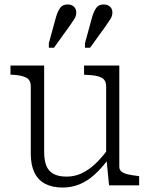

<svg xmlns="http://www.w3.org/2000/svg" viewBox="-20 -831 674 861"><path d="M178 -537V-151Q178 -113 187.5 -88.5Q197 -64 219.5 -51.5Q242 -39 279 -39Q314 -39 345.5 -53.5Q377 -68 406.5 -95.5Q436 -123 465 -163L468 -120Q437 -78 404.5 -48.5Q372 -19 336.5 -4.5Q301 10 261 10Q215 10 183 -6.5Q151 -23 134.5 -57Q118 -91 118 -141V-443Q118 -473 96.5 -483.5Q75 -494 35 -496H27V-537ZM515 -537V-83Q515 -69 525.5 -61Q536 -53 554 -49Q572 -45 597 -42L604 -41V0H469L457 -123L456 -127V-443Q456 -473 434 -483.5Q412 -494 370 -495L357 -496V-537ZM231 -754Q239 -781 250 -796Q261 -811 283 -811Q301 -811 311.5 -801Q322 -791 322 -775Q322 -760 314 -747Q306 -734 294 -717L222 -617H199V-637ZM393 -754Q401 -781 412 -796Q423 -811 445 -811Q463 -811 473.5 -801Q484 -791 484 -775Q484 -760 476 -747Q468 -734 456 -717L384 -617H361V-637Z"/></svg>

Font: Roboto Serif ExtraLight
Style: Regular
Weight: 250
Version: Version 1.007